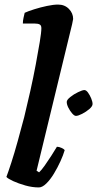

<svg xmlns="http://www.w3.org/2000/svg" viewBox="-20 -820 425 840"><path d="M150 0Q121 0 91 -8.5Q61 -17 38 -27.5Q15 -38 8 -46Q16 -67 29.5 -108.5Q43 -150 57.5 -202.5Q72 -255 86 -308Q99 -361 112.5 -421.5Q126 -482 136.5 -538Q147 -594 154 -636.5Q161 -679 161 -697Q161 -709 153.5 -713Q146 -717 132 -717H80Q80 -729 83 -742.5Q86 -756 88 -764Q103 -771 130 -779.5Q157 -788 185.5 -794Q214 -800 234 -800Q263 -800 281.5 -781Q300 -762 300 -737Q300 -734 295.5 -714Q291 -694 285 -671L140 -73L151 -66Q161 -75 175.5 -95.5Q190 -116 204.5 -138.5Q219 -161 229 -178Q238 -178 249 -173Q260 -168 263 -163Q257 -142 244.5 -114.5Q232 -87 216 -60.5Q200 -34 182.5 -17Q165 0 150 0ZM312 -313Q305 -313 295.5 -324Q286 -335 279 -349Q272 -363 272 -374Q272 -383 287.5 -395.5Q303 -408 322 -417Q341 -426 349 -426Q357 -426 365 -415Q373 -404 379 -389.5Q385 -375 385 -365Q385 -355 371 -343Q357 -331 339.5 -322Q322 -313 312 -313Z"/></svg>

Font: Texturina ExtraBold
Style: Italic
Weight: 800
Italic angle: -11°
Designer: Guillermo Torres Carreño
Foundry: Omnibus-Type
Version: Version 1.002; ttfautohint (v1.8.3)